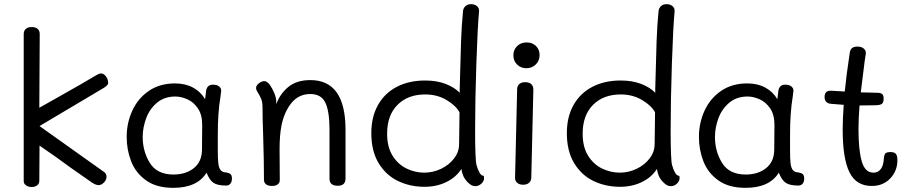

<svg xmlns="http://www.w3.org/2000/svg" viewBox="-20 -894 4385 923"><path d="M94 -23V-730Q94 -746 104 -755Q114 -764 132 -764Q150 -764 160.5 -755.5Q171 -747 171 -730L169 -376L242 -417Q393 -502 442 -532Q457 -541 465 -541Q479 -541 489.5 -526.5Q500 -512 500 -495Q500 -484 478 -471L170 -288L482 -66Q492 -58 492 -44Q492 -29 479.5 -16.5Q467 -4 454 -4Q442 -4 424 -15L321 -87Q248 -141 170 -194L169 -24Q169 -11 158.5 -3Q148 5 132 5Q116 5 105 -3Q94 -11 94 -23Z M1095 -35Q1095 -20 1087.5 -11Q1080 -2 1067 -2Q1026 -2 1006.5 -15Q987 -28 973 -64Q928 9 813 9Q732 9 682 -27Q632 -63 610.5 -118.5Q589 -174 589 -236Q589 -303 616 -362Q643 -421 695.5 -457Q748 -493 821 -493Q871 -493 908 -473Q945 -453 966 -417L970 -450Q972 -487 1004 -487Q1024 -487 1034.5 -477.5Q1045 -468 1043 -455L1040 -430Q1033 -388 1030 -343Q1027 -305 1027 -241V-172Q1027 -129 1029.5 -108.5Q1032 -88 1040 -77Q1048 -66 1067 -65Q1081 -63 1088 -57Q1095 -51 1095 -35ZM952 -294Q952 -343 931 -373.5Q910 -404 880 -417Q850 -430 823 -430Q770 -430 734.5 -400Q699 -370 682.5 -325Q666 -280 666 -236Q666 -166 700.5 -110.5Q735 -55 814 -55Q873 -55 911.5 -85.5Q950 -116 951 -173Q952 -220 952 -294Z M1641 -270V-36Q1641 -1 1604 -1Q1564 -1 1564 -35V-271Q1564 -359 1544 -400.5Q1524 -442 1472 -442Q1417 -442 1382 -400Q1347 -358 1333 -290Q1324 -244 1324 -177L1325 -29Q1325 -15 1315 -7.5Q1305 0 1288 0Q1269 0 1259 -8Q1249 -16 1249 -29Q1249 -118 1245 -246Q1242 -320 1242 -377Q1242 -402 1236.5 -416.5Q1231 -431 1215 -457Q1211 -463 1211 -471Q1211 -483 1224.5 -493.5Q1238 -504 1251 -504Q1264 -504 1278 -485Q1289 -469 1298.5 -446.5Q1308 -424 1308 -404V-393Q1326 -443 1366 -476Q1406 -509 1472 -509Q1641 -509 1641 -270Z M1765 -254Q1765 -332 1797 -389Q1829 -446 1887.5 -476.5Q1946 -507 2024 -507Q2080 -507 2122.5 -490.5Q2165 -474 2190 -448V-469Q2194 -626 2196.5 -698Q2199 -770 2206 -842Q2208 -856 2218 -865Q2228 -874 2244 -874Q2262 -874 2273 -864.5Q2284 -855 2283 -840Q2276 -767 2270 -589Q2264 -411 2264 -268Q2264 -122 2271 -100Q2277 -78 2285.5 -63.5Q2294 -49 2304 -49Q2307 -49 2307 -38Q2307 -23 2294 -11Q2281 1 2265 1Q2254 1 2246 -4Q2232 -12 2217.5 -30.5Q2203 -49 2198 -82Q2173 -42 2126 -19Q2079 4 2021 4Q1951 4 1893 -24Q1835 -52 1800 -110Q1765 -168 1765 -254ZM2187 -201Q2187 -245 2188 -271L2189 -354Q2172 -386 2127 -413Q2082 -440 2024 -440Q1941 -440 1891 -390Q1841 -340 1841 -251Q1841 -187 1867.5 -145Q1894 -103 1935 -83.5Q1976 -64 2019 -64Q2062 -64 2100.5 -82.5Q2139 -101 2163 -132.5Q2187 -164 2187 -201Z M2448 -628Q2448 -655 2466 -672.5Q2484 -690 2512 -690Q2539 -690 2556.5 -673Q2574 -656 2574 -629Q2574 -602 2555.5 -584Q2537 -566 2510 -566Q2484 -566 2466 -583.5Q2448 -601 2448 -628ZM2456 -39 2466 -464Q2466 -481 2476.5 -490Q2487 -499 2505 -499Q2523 -499 2533.5 -490Q2544 -481 2544 -463L2534 -39Q2533 -23 2522.5 -14.5Q2512 -6 2495 -6Q2477 -6 2466.5 -15Q2456 -24 2456 -39Z M2705 -254Q2705 -332 2737 -389Q2769 -446 2827.5 -476.5Q2886 -507 2964 -507Q3020 -507 3062.5 -490.5Q3105 -474 3130 -448V-469Q3134 -626 3136.5 -698Q3139 -770 3146 -842Q3148 -856 3158 -865Q3168 -874 3184 -874Q3202 -874 3213 -864.5Q3224 -855 3223 -840Q3216 -767 3210 -589Q3204 -411 3204 -268Q3204 -122 3211 -100Q3217 -78 3225.5 -63.5Q3234 -49 3244 -49Q3247 -49 3247 -38Q3247 -23 3234 -11Q3221 1 3205 1Q3194 1 3186 -4Q3172 -12 3157.5 -30.5Q3143 -49 3138 -82Q3113 -42 3066 -19Q3019 4 2961 4Q2891 4 2833 -24Q2775 -52 2740 -110Q2705 -168 2705 -254ZM3127 -201Q3127 -245 3128 -271L3129 -354Q3112 -386 3067 -413Q3022 -440 2964 -440Q2881 -440 2831 -390Q2781 -340 2781 -251Q2781 -187 2807.5 -145Q2834 -103 2875 -83.5Q2916 -64 2959 -64Q3002 -64 3040.5 -82.5Q3079 -101 3103 -132.5Q3127 -164 3127 -201Z M3846 -35Q3846 -20 3838.5 -11Q3831 -2 3818 -2Q3777 -2 3757.5 -15Q3738 -28 3724 -64Q3679 9 3564 9Q3483 9 3433 -27Q3383 -63 3361.5 -118.5Q3340 -174 3340 -236Q3340 -303 3367 -362Q3394 -421 3446.5 -457Q3499 -493 3572 -493Q3622 -493 3659 -473Q3696 -453 3717 -417L3721 -450Q3723 -487 3755 -487Q3775 -487 3785.5 -477.5Q3796 -468 3794 -455L3791 -430Q3784 -388 3781 -343Q3778 -305 3778 -241V-172Q3778 -129 3780.5 -108.5Q3783 -88 3791 -77Q3799 -66 3818 -65Q3832 -63 3839 -57Q3846 -51 3846 -35ZM3703 -294Q3703 -343 3682 -373.5Q3661 -404 3631 -417Q3601 -430 3574 -430Q3521 -430 3485.5 -400Q3450 -370 3433.5 -325Q3417 -280 3417 -236Q3417 -166 3451.5 -110.5Q3486 -55 3565 -55Q3624 -55 3662.5 -85.5Q3701 -116 3702 -173Q3703 -220 3703 -294Z M4294 -124Q4294 -72 4259.5 -36Q4225 0 4171 0Q4096 0 4063.5 -66Q4031 -132 4031 -271Q4031 -323 4036 -390Q4025 -391 3974 -395Q3944 -398 3944 -428Q3944 -458 3973 -458Q3981 -458 4007 -456Q4029 -454 4041 -454Q4048 -528 4065 -640Q4067 -655 4075.5 -662.5Q4084 -670 4103 -670Q4122 -670 4133 -660Q4144 -650 4142 -635L4137 -602Q4122 -486 4118 -450L4198 -448Q4213 -448 4220.5 -442Q4228 -436 4228 -421Q4228 -402 4220.5 -395.5Q4213 -389 4192 -388Q4161 -387 4112 -387Q4107 -324 4107 -271Q4107 -174 4122.5 -119Q4138 -64 4179 -64Q4201 -64 4214 -81Q4227 -98 4229 -132Q4230 -148 4235.5 -155.5Q4241 -163 4261 -163Q4279 -163 4286.5 -154.5Q4294 -146 4294 -124Z"/></svg>

Font: Mali
Style: Regular
Weight: 400
Version: Version 1.000; ttfautohint (v1.6)